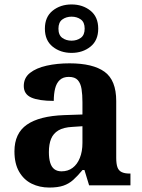

<svg xmlns="http://www.w3.org/2000/svg" viewBox="-20 -834 639 864"><path d="M202 10Q158 10 122.5 -7.5Q87 -25 66 -61.4Q45 -97.7 45 -153Q45 -234 101 -273Q157 -312 269 -316L351 -318.8V-374Q351 -407.6 347 -433.3Q343 -459 330 -473.5Q317 -488 289.5 -488Q264 -488 249 -474Q234 -460 228 -435.5Q222 -411 222 -380Q155 -380 121 -395Q87 -410 87 -447Q87 -483.8 115 -505.9Q143 -528 189.9 -538.5Q236.8 -549 292.8 -549Q398 -549 450.5 -511Q503 -473 503 -379.4V-124.1Q503 -96.6 508.5 -81.3Q514 -66 527.7 -59.5Q541.4 -53 563 -53H567V0H381L360 -69H351.4Q329 -42 309.5 -24.5Q290 -7 265 1.5Q240 10 202 10ZM256.8 -63Q286 -63 306.8 -78.7Q327.7 -94.3 339.3 -123.3Q351 -152.3 351 -191V-266L306 -263Q266 -261 242.9 -247.3Q219.9 -233.5 209.9 -209.3Q200 -185.1 200 -149.4Q200 -121 206 -101.5Q212 -82 224.8 -72.5Q237.6 -63 256.8 -63ZM302 -596Q252 -596 217 -624Q182 -652 182 -705Q182 -758 217 -786Q252 -814 302 -814Q352 -814 387 -786Q422 -758 422 -705Q422 -652 387 -624Q352 -596 302 -596ZM301.9 -651Q326 -651 343.5 -663.6Q361 -676.3 361 -705.1Q361 -734 343.6 -746.5Q326.2 -759 302.1 -759Q278 -759 260.5 -746.4Q243 -733.7 243 -704.9Q243 -676 260.4 -663.5Q277.8 -651 301.9 -651Z"/></svg>

Font: Noto Serif Kannada
Style: Regular
Weight: 400
Designer: Universal Thirst, Indian Type Foundry and the Monotype Design Team
Foundry: Monotype Imaging Inc.
Version: Version 2.003